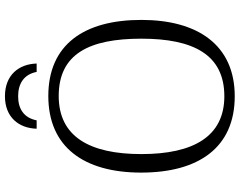

<svg xmlns="http://www.w3.org/2000/svg" viewBox="-114 -822 946 757"><g transform="rotate(-90 358.5 -443.0)"><path d="M230 -771H263C273 -822 309 -844 358 -844C407 -844 444 -822 454 -771H487C485 -841 442 -896 358 -896C275 -896 232 -841 230 -771ZM358 10C560 10 659 -136 659 -358C659 -585 561 -725 359 -725C158 -725 57 -585 57 -359C57 -132 156 10 358 10ZM358 -31C200 -31 130 -152 130 -358C130 -564 200 -684 359 -684C525 -684 585 -564 585 -358C585 -153 522 -31 358 -31Z"/></g></svg>

Font: Noto Serif Light
Style: Regular
Weight: 300
Designer: Monotype Design Team
Foundry: Monotype Imaging Inc.
Version: Version 2.013